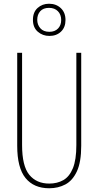

<svg xmlns="http://www.w3.org/2000/svg" viewBox="-20 -996 526 1026"><path d="M414 -217Q414 -130 391 -80.5Q368 -31 329.5 -10.5Q291 10 243 10Q161 10 116.5 -44.5Q72 -99 72 -217V-714H98V-221Q98 -109 136.5 -62Q175 -15 243 -15Q286 -15 318.5 -33.5Q351 -52 369.5 -97Q388 -142 388 -221V-714H414ZM244 -804Q208 -804 182 -826.5Q156 -849 156 -890Q156 -931 181 -953.5Q206 -976 242 -976Q280 -976 305 -952.5Q330 -929 330 -889Q330 -850 306 -827Q282 -804 244 -804ZM244 -826Q273 -826 290 -843.5Q307 -861 307 -889Q307 -918 289.5 -936Q272 -954 242 -954Q211 -954 195 -936Q179 -918 179 -890Q179 -864 195.5 -845Q212 -826 244 -826Z"/></svg>

Font: Noto Sans Thai ExtCond Thin
Style: Regular
Weight: 100
Width: 2
Designer: Monotype Design Team
Foundry: Monotype Imaging Inc.
Version: Version 2.002; ttfautohint (v1.8.4.7-5d5b)